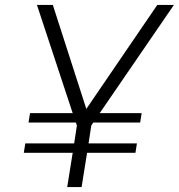

<svg xmlns="http://www.w3.org/2000/svg" viewBox="-20 -754 721 774"><path d="M382 -298H551L545 -260H356L348 -248L337 -176H532L526 -138H331L309 0H251L273 -138H76L82 -176H279L290 -248L286 -260H95L101 -298H273L129 -734H193L328 -315L614 -734H681Z"/></svg>

Font: Exo Light
Style: Italic
Weight: 300
Italic angle: -9°
Designer: Natanael Gama
Foundry: Natanael Gama
Version: Version 1.500; ttfautohint (v1.6)